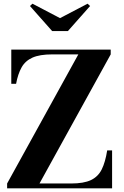

<svg xmlns="http://www.w3.org/2000/svg" viewBox="-20 -1018 671 1038"><path d="M18.5 0V-26L403.5 -724H262.5Q194.5 -724 155.5 -706.5Q116.5 -689 96.8 -653.8Q77 -618.5 67 -565H41V-750H578.5V-724L193.5 -26H364.5Q433 -26 471.8 -44.5Q510.5 -63 530 -102.2Q549.5 -141.5 559.5 -205H586V0ZM262 -850 142 -985.5 155.5 -998 304.5 -920 453.5 -998 467 -985.5 347 -850Z"/></svg>

Font: Bodoni Moda 9pt
Style: Bold
Weight: 700
Designer: Owen Earl
Foundry: indestructible type
Version: Version 2.005